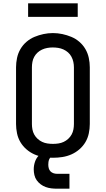

<svg xmlns="http://www.w3.org/2000/svg" viewBox="-20 -946 640 1161"><path d="M300 8Q271 8 242.5 3.5Q214 -1 188 -12.5Q162 -24 140 -43Q118 -62 103.5 -86.5Q89 -111 83 -139.5Q77 -168 77 -196V-539Q77 -567 83 -595.5Q89 -624 103.5 -649Q118 -674 140 -693Q162 -712 188.5 -723Q215 -734 243 -740Q271 -746 300 -746Q329 -746 357 -740Q385 -734 411.5 -723Q438 -712 460 -693Q482 -674 496.5 -649Q511 -624 517 -595.5Q523 -567 523 -539V-196Q523 -168 517 -139.5Q511 -111 496.5 -86.5Q482 -62 460 -43Q438 -24 412 -12.5Q386 -1 357.5 3.5Q329 8 300 8ZM300 -76Q317 -76 333.5 -78.5Q350 -81 365 -88Q380 -95 392.5 -106.5Q405 -118 413 -132.5Q421 -147 424 -163.5Q427 -180 427 -196V-539Q427 -555 423.5 -571.5Q420 -588 412 -603Q404 -618 391.5 -629Q379 -640 363.5 -647Q348 -654 331.5 -656.5Q315 -659 298 -659Q282 -659 265.5 -656Q249 -653 234 -646Q219 -639 207 -628Q195 -617 187 -602.5Q179 -588 176 -571.5Q173 -555 173 -539V-196Q173 -180 176 -163.5Q179 -147 187 -132.5Q195 -118 207.5 -106.5Q220 -95 235 -88Q250 -81 266.5 -78.5Q283 -76 300 -76ZM325 195Q308 195 290.5 193Q273 191 256.5 185Q240 179 226 168.5Q212 158 202 144Q192 130 188 112.5Q184 95 184 78Q184 55 191.5 32.5Q199 10 215.5 -6.5Q232 -23 254.5 -29.5Q277 -36 300 -36V0Q292 0 286 5.5Q280 11 277 18.5Q274 26 273 34Q272 42 272 50Q272 61 275 72Q278 83 285.5 90.5Q293 98 303.5 101.5Q314 105 325 105H400V195ZM150 -844V-926H450V-844Z"/></svg>

Font: Iosevka Custom Medium Extended
Style: Regular
Weight: 500
Width: 7
Monospace: yes
Designer: Belleve Invis
Foundry: Belleve Invis
Version: Version 11.2.4; ttfautohint (v1.8.4)